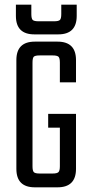

<svg xmlns="http://www.w3.org/2000/svg" viewBox="-20 -800 390 821"><path d="M242 -780H308V-732Q308 -653 229 -653H127Q48 -653 48 -732V-780H114V-740Q114 -720 120 -714.5Q126 -709 145 -709H211Q230 -709 236 -714.5Q242 -720 242 -740ZM129 -622H226Q305 -622 305 -543V-448H236V-532Q236 -552 230 -557.5Q224 -563 205 -563H150Q130 -563 124.5 -557.5Q119 -552 119 -532V-89Q119 -70 124.5 -64Q130 -58 150 -58H205Q224 -58 230 -64Q236 -70 236 -89V-254H186V-313H305V-78Q305 1 226 1H129Q50 1 50 -78V-543Q50 -622 129 -622Z"/></svg>

Font: Teko Light
Style: Regular
Weight: 300
Designer: Manushi Parikh, Jonny Pinhorn
Foundry: Indian Type Foundry
Version: Version 1.105;PS 1.0;hotconv 1.0.78;makeotf.lib2.5.61930; tt